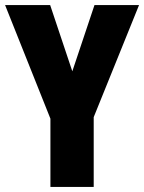

<svg xmlns="http://www.w3.org/2000/svg" viewBox="-20 -734 566 754"><path d="M264 -454 351 -714H526L348 -274V0H178V-268L0 -714H177Z"/></svg>

Font: Noto Sans Malayalam ExtraCondensed Black
Style: Regular
Weight: 900
Width: 2
Designer: Jelle Bosma - Monotype Design Team
Foundry: Monotype Imaging Inc.
Version: Version 2.104; ttfautohint (v1.8.4.7-5d5b)